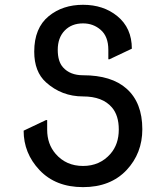

<svg xmlns="http://www.w3.org/2000/svg" viewBox="-20 -767 689 797"><path d="M570.8 -230.5Q570.8 -130.9 505.4 -61Q438.5 9.8 324.7 9.8Q210.9 9.8 144 -61Q78.1 -130.9 78.1 -224.6L170.9 -268.6H175.8V-228.5Q175.8 -168.9 210.9 -128.4Q254.4 -78.1 324.7 -78.1Q394.5 -78.1 438.5 -128.4Q473.1 -168 473.1 -229.5Q473.1 -287.6 444.8 -320.8Q405.8 -366.7 324.7 -366.7Q235.8 -366.7 170.9 -425.3Q122.1 -469.2 122.1 -552.7Q122.1 -650.9 182.6 -700.2Q240.2 -747.1 324.7 -747.1Q409.2 -747.1 466.8 -700.2Q527.3 -650.9 527.3 -564.9L434.6 -521H429.7V-560.1Q429.7 -615.7 397.9 -643.1Q367.2 -669.9 324.7 -669.9Q277.3 -669.9 248.5 -640.1Q219.7 -610.4 219.7 -560.1Q219.7 -511.7 241.7 -487.3Q271 -454.6 324.7 -454.6Q442.9 -454.6 505.4 -398.9Q570.8 -340.8 570.8 -230.5Z"/></svg>

Font: Nova Round
Style: Book
Weight: 400
Version: Version 2.000